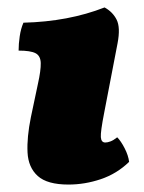

<svg xmlns="http://www.w3.org/2000/svg" viewBox="-20 -487 386 516"><path d="M164 9Q107 9 81.5 -14Q56 -37 54 -77.5Q52 -118 63 -172L82 -262Q90 -298 89.5 -317.5Q89 -337 75.5 -344Q62 -351 30 -351Q30 -369 33 -389.5Q36 -410 43 -426Q164 -429 261 -467Q283 -455 293.5 -434Q304 -413 296 -371L260 -184Q250 -133 251 -118.5Q252 -104 263 -104Q269 -104 277 -107Q285 -110 295 -118Q305 -108 315 -88.5Q325 -69 327 -52Q294 -20 251 -5.5Q208 9 164 9Z"/></svg>

Font: Vollkorn Black
Style: Italic
Weight: 900
Italic angle: -11°
Designer: Friedrich Althausen
Foundry: Friedrich Althausen
Version: Version 5.000; ttfautohint (v1.8.3)